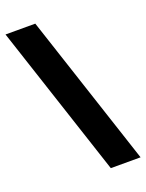

<svg xmlns="http://www.w3.org/2000/svg" viewBox="-142 -790 678 891"><g transform="rotate(-20 197.0 -345.0)"><path d="M0 -720H147L394 30H247Z"/></g></svg>

Font: Radio Canada
Style: Regular
Weight: 400
Designer: Charles Daoud, Etienne Aubert Bonn, Alexandre Saumier Demers, Jacques Le Bailly
Foundry: Radio-Canada
Version: Version 2.104;gftools[0.9.28.dev5+ged2979d]